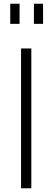

<svg xmlns="http://www.w3.org/2000/svg" viewBox="-20 -1010 281 1030"><path d="M148 0H93V-750H148ZM35 -882V-990H85V-882ZM162 -882V-990H211V-882Z"/></svg>

Font: Mohave Light Light
Style: Regular
Weight: 300
Version: Version 2.003